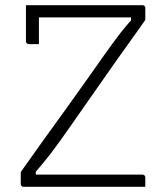

<svg xmlns="http://www.w3.org/2000/svg" viewBox="-20 -720 640 740"><path d="M540 0H71Q66 0 63 -3Q60 -6 60 -11V-57Q102 -117 145 -176.5Q188 -236 234.5 -300.5Q281 -365 334 -440Q362 -480 381.5 -507.5Q401 -535 416 -555.5Q431 -576 445.5 -594.5Q460 -613 477.5 -633Q495 -653 520 -680L485 -621V-676L508 -653Q428 -653 364 -653Q300 -653 245.5 -653Q191 -653 138 -653H114Q107 -653 101.5 -654.5Q96 -656 92 -660.5Q88 -665 85 -674.5Q82 -684 80 -700H529Q533 -700 535 -698.5Q537 -697 538.5 -695Q540 -693 540 -689V-643Q535 -635 506 -595Q477 -555 430 -488.5Q383 -422 321 -333Q283 -278 256.5 -240.5Q230 -203 211.5 -177Q193 -151 176.5 -129.5Q160 -108 141 -85.5Q122 -63 96 -32L118 -73V-19L100 -47Q181 -47 245 -47Q309 -47 364 -47Q419 -47 472 -47H529Q534 -47 537 -44Q540 -41 540 -36Q540 -27 540 -18Q540 -9 540 0ZM130 -550Q120 -550 110.5 -550Q101 -550 91 -550Q88 -550 85.5 -551.5Q83 -553 81.5 -555.5Q80 -558 80 -561Q80 -578 80 -595.5Q80 -613 80 -630.5Q80 -648 80 -665.5Q80 -683 80 -700Q100 -700 111 -697Q122 -694 126 -687.5Q130 -681 130 -669Q130 -650 130 -630Q130 -610 130 -590Q130 -570 130 -550Z"/></svg>

Font: Recursive Light
Style: Regular
Weight: 300
Version: Version 1.085